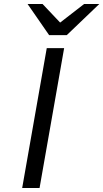

<svg xmlns="http://www.w3.org/2000/svg" viewBox="-20 -941 517 961"><path d="M91 0 214 -700H301L178 0ZM226 -765 118 -921H193L281 -828L401 -921H477L314 -765Z"/></svg>

Font: Overpass
Style: Italic
Weight: 400
Italic angle: -10°
Designer: Delve Withrington, Dave Bailey, Thomas Jockin
Foundry: Delve Fonts LLC
Version: Version 4.000